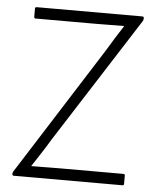

<svg xmlns="http://www.w3.org/2000/svg" viewBox="-49 -698 605 740"><g transform="rotate(5 253.5 -327.5)"><path d="M32 0Q26 0 26 -6V-8Q26 -12 29 -17L342 -510Q373 -562 405 -611V-612Q378 -612 351 -611.5Q324 -611 298 -611H63Q57 -611 57 -617V-649Q57 -655 63 -655H472Q478 -655 478 -649V-647Q478 -642 475 -637L163 -149Q147 -122 130 -96Q113 -70 96 -44V-43Q124 -43 151 -43.5Q178 -44 205 -44H452Q458 -44 458 -38V-6Q458 0 452 0Z"/></g></svg>

Font: Sofia Sans Semi Condensed Light
Style: Regular
Weight: 300
Designer: Botio Nikoltchev, Ani Petrova
Foundry: lettersoup
Version: Version 4.100; ttfautohint (v1.8.4.7-5d5b)